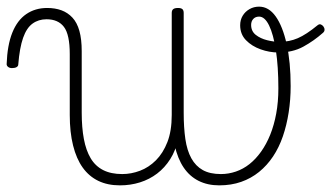

<svg xmlns="http://www.w3.org/2000/svg" viewBox="-72 -539 997 578"><path d="M289 19Q252 19 224 5.5Q196 -8 177 -34.5Q158 -61 148 -101Q138 -141 138 -193V-376Q138 -435 120.5 -458Q103 -481 68 -481Q44 -481 26 -468Q8 -455 -2.5 -425Q-13 -395 -17 -345Q-17 -340 -22 -337Q-27 -334 -36 -334Q-43 -334 -47.5 -337.5Q-52 -341 -52 -346Q-50 -403 -35 -440.5Q-20 -478 7 -496.5Q34 -515 70 -515Q94 -515 113 -508Q132 -501 146 -486Q160 -471 167 -446Q174 -421 174 -385V-200Q174 -155 180.5 -120.5Q187 -86 201 -62.5Q215 -39 238.5 -27Q262 -15 296 -15Q323 -15 349.5 -25Q376 -35 397.5 -56.5Q419 -78 432 -111.5Q445 -145 445 -193L464 -120Q457 -86 440.5 -60Q424 -34 401 -16.5Q378 1 349.5 10Q321 19 289 19ZM588 19Q553 19 526 5.5Q499 -8 481 -34.5Q463 -61 454 -101Q445 -141 445 -193V-500Q445 -508 449.5 -511.5Q454 -515 464 -515Q473 -515 477 -511.5Q481 -508 481 -500V-200Q481 -155 486 -120.5Q491 -86 504 -62.5Q517 -39 538.5 -27Q560 -15 593 -15Q616 -15 638 -22.5Q660 -30 679 -45Q698 -60 714 -82.5Q730 -105 741.5 -133.5Q753 -162 759.5 -197Q766 -232 766 -273Q766 -339 758.5 -387.5Q751 -436 738 -462.5Q725 -489 708 -489Q697 -489 690.5 -482Q684 -475 684 -464Q684 -445 698 -434Q712 -423 732 -418Q752 -413 769 -413Q799 -413 824.5 -424Q850 -435 884 -463Q889 -467 893.5 -465.5Q898 -464 901.5 -459.5Q905 -455 905 -449.5Q905 -444 900 -440Q873 -416 841 -398.5Q809 -381 766 -381Q739 -381 712.5 -390.5Q686 -400 668.5 -418Q651 -436 651 -463Q651 -479 658.5 -491.5Q666 -504 679 -511.5Q692 -519 708 -519Q737 -519 758 -489.5Q779 -460 791 -406Q803 -352 803 -280Q803 -239 797 -200.5Q791 -162 779.5 -128.5Q768 -95 750 -68Q732 -41 708 -21.5Q684 -2 654 8.5Q624 19 588 19Z"/></svg>

Font: Playwrite BE WAL Thin
Style: Regular
Weight: 250
Version: Version 1.002